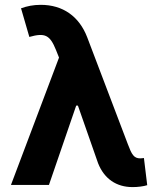

<svg xmlns="http://www.w3.org/2000/svg" viewBox="-20 -757 647 786"><path d="M522.4 8.9C543 9.2 568.9 5.7 582.7 1.1L569.2 -110.1C565.3 -109.7 559.3 -108.7 554 -108.7C528.1 -108.7 519.2 -124.6 503.6 -166.2L337 -604.4C304 -690.3 237.2 -737.2 146.7 -737.2C116.1 -737.2 90.6 -731.9 66.1 -723L100.1 -605.8C164.1 -623.9 184.3 -613.6 208.8 -553.3L221.6 -521.3L24.9 0H180.4L291.9 -324.6H299L381.4 -89.1C406.6 -24.9 456.7 8.9 522.4 8.9Z"/></svg>

Font: Magic Ui Pro
Style: Bold
Weight: 700
Designer: Stefan Endress, Andreas Faust
Version: Version 1.000;FEAKit 1.0